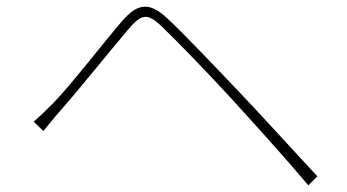

<svg xmlns="http://www.w3.org/2000/svg" viewBox="-20 -627 1040 576"><path d="M81 -262 110 -234C123 -249 143 -275 161 -295C211 -351 308 -472 364 -538C404 -585 421 -590 466 -547C514 -501 611 -400 668 -338C738 -261 830 -160 905 -71L932 -98C855 -181 758 -288 690 -359C633 -419 538 -519 484 -570C425 -626 390 -615 343 -560C286 -493 190 -369 140 -318C118 -296 103 -281 81 -262Z"/></svg>

Font: Noto Sans CJK SC Thin
Style: Regular
Weight: 100
Designer: Ryoko NISHIZUKA 西塚涼子 (kana, bopomofo & ideographs); Paul D. Hunt (Latin, Greek & Cyrillic); Sandoll Communications 산돌커뮤니
Foundry: Adobe
Version: Version 2.004;hotconv 1.0.118;makeotfexe 2.5.65603